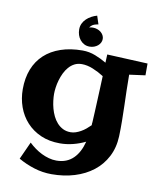

<svg xmlns="http://www.w3.org/2000/svg" viewBox="-94 -768 855 1025"><g transform="rotate(10 333.5 -256.0)"><path d="M658.2 -424.8 571.8 -413.1Q571.8 -370.1 573 -328.6Q574.2 -287.1 575.4 -246.1Q576.7 -205.1 577.1 -163.8Q577.6 -122.6 576.2 -80.1Q573.7 -17.6 548.3 31.2Q522.9 80.1 480 113.5Q437 147 379.6 164.6Q322.3 182.1 255.9 182.1Q207 182.1 160.9 167.7Q114.7 153.3 74.2 129.9L117.2 35.2Q132.3 49.8 150.1 62.7Q168 75.7 187.3 85.2Q206.5 94.7 227.1 100.3Q247.6 106 268.1 106Q297.4 106 320.1 96.9Q342.8 87.9 359.9 71Q377 54.2 388.9 31Q400.9 7.8 408.2 -21Q376.5 -5.4 341.3 3.4Q306.2 12.2 271 12.2Q212.4 12.2 167 -7.8Q121.6 -27.8 90.1 -62.3Q58.6 -96.7 42.2 -142.3Q25.9 -188 25.9 -238.8Q25.9 -299.3 44.7 -347.2Q63.5 -395 99.4 -428.2Q135.3 -461.4 187.3 -479.2Q239.3 -497.1 305.2 -497.1Q341.3 -497.1 375 -483.9Q408.7 -470.7 436 -454.1Q436.5 -463.9 436.8 -472.4Q437 -481 437.5 -486.8Q438 -493.7 438 -499L658.2 -488.8ZM422.9 -129.9Q424.3 -155.8 425.8 -187.3Q427.2 -218.8 428.7 -251.7Q430.2 -284.7 431.6 -317.9Q433.1 -351.1 434.1 -380.9Q406.2 -398.9 374.5 -411.9Q342.8 -424.8 314 -424.8Q291.5 -424.8 274.2 -415.8Q256.8 -406.7 243.7 -391.6Q230.5 -376.5 221.2 -357.2Q211.9 -337.9 206.1 -317.6Q200.2 -297.4 197.5 -277.6Q194.8 -257.8 194.8 -242.2Q194.8 -225.6 197.3 -205.3Q199.7 -185.1 205.3 -164.3Q210.9 -143.6 220.2 -124.3Q229.5 -105 243.2 -89.8Q256.8 -74.7 275.1 -65.4Q293.5 -56.2 316.9 -56.2Q330.6 -56.2 344.5 -60.8Q358.4 -65.4 371.8 -73Q385.3 -80.6 397.7 -90.8Q410.2 -101.1 421.9 -112.8Q421.9 -116.7 421.9 -121.1Q421.9 -125.5 422.9 -129.9ZM349.1 -693.8 363.8 -648.9Q339.8 -645 330.1 -637.2Q320.3 -629.4 317.9 -624Q327.1 -627 337.9 -627Q350.6 -627 361.8 -623Q373 -619.1 381.6 -612.1Q390.1 -605 395 -595.7Q399.9 -586.4 399.9 -576.2Q399.9 -565.4 395 -555.9Q390.1 -546.4 381.6 -539.3Q373 -532.2 361.8 -528.1Q350.6 -523.9 337.9 -523.9Q320.8 -523.9 307.9 -530.8Q294.9 -537.6 285.6 -549.1Q276.4 -560.5 271.7 -575Q267.1 -589.4 267.1 -605Q267.1 -623 274.2 -637.5Q281.2 -651.9 292.7 -662.8Q304.2 -673.8 318.8 -681.6Q333.5 -689.5 349.1 -693.8Z"/></g></svg>

Font: Peralta
Style: Regular
Weight: 400
Designer: Astigmatic (AOETI)
Foundry: Astigmatic (AOETI)
Version: Version 1.000